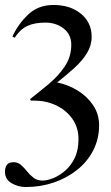

<svg xmlns="http://www.w3.org/2000/svg" viewBox="-29 -753 445 773"><path d="M75 0Q44 0 17.5 -15.5Q-9 -31 -9 -62Q-9 -78 -1.5 -89Q6 -100 26 -100Q43 -100 55.5 -89Q68 -78 80 -63Q92 -48 106.5 -37Q121 -26 142 -26Q160 -26 184.5 -35.5Q209 -45 232.5 -65Q256 -85 271.5 -116.5Q287 -148 287 -193Q287 -240 262 -275Q237 -310 196.5 -329Q156 -348 108 -348H95L92 -354Q129 -383 167.5 -415Q206 -447 232 -486Q258 -525 258 -573Q258 -614 227.5 -638Q197 -662 153 -662Q110 -662 81 -648.5Q52 -635 30 -601L21 -606Q44 -656 84.5 -694.5Q125 -733 186 -733Q254 -733 297 -697.5Q340 -662 340 -605Q340 -570 321 -539Q302 -508 270.5 -479.5Q239 -451 201 -421Q246 -412 284.5 -388Q323 -364 346.5 -328.5Q370 -293 370 -249Q370 -194 346.5 -148Q323 -102 281.5 -69Q240 -36 187 -18Q134 0 75 0Z"/></svg>

Font: Mulat Addis
Style: Regular
Weight: 400
Designer: Fasil fikreab
Version: Version 1.001; ttfautohint (v1.8.3)